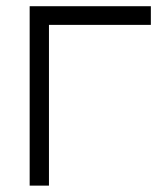

<svg xmlns="http://www.w3.org/2000/svg" viewBox="-20 -582 519 602"><path d="M453 -504H133.5V0H73V-562.5H453Z"/></svg>

Font: Russisch Sans Light
Style: Regular
Weight: 300
Designer: Michael Sharanda (font) & Cristiano Sobral (main changes)
Foundry: Michael Sharanda
Version: Version 2.00;September 8, 2020;FontCreator 13.0.0.2681 64-bi